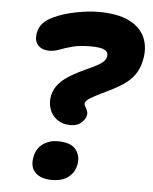

<svg xmlns="http://www.w3.org/2000/svg" viewBox="-53 -764 653 820"><g transform="rotate(5 274.0 -354.0)"><path d="M259.6 -228Q224.6 -228 201.3 -244.6Q178 -261.2 168.7 -288.5Q159.4 -315.8 165.2 -346.2Q169 -362.6 176.8 -377.2Q184.6 -391.8 199.9 -407Q215.2 -422.2 240.8 -437.7Q266.4 -453.2 304 -470.4Q339.8 -486 357.5 -496.9Q375.2 -507.8 381.6 -516.3Q388 -524.8 389.4 -533.8Q392.6 -551.4 376.5 -560.9Q360.4 -570.4 316 -570.4Q267.4 -570.4 236.5 -561.9Q205.6 -553.4 183.8 -544.9Q162 -536.4 140.2 -536.4Q110 -536.4 92.5 -554.8Q75 -573.2 81.8 -609.6Q86.4 -633.8 102.8 -650.7Q119.2 -667.6 143.4 -678.8Q184.2 -698.2 238.2 -709.1Q292.2 -720 337.2 -720Q419.2 -720 468.2 -695.6Q517.2 -671.2 535.9 -628.7Q554.6 -586.2 543.4 -531Q536 -494.8 518.2 -469.3Q500.4 -443.8 472.3 -424.7Q444.2 -405.6 405.8 -387.2Q367 -368.6 347.2 -357.7Q327.4 -346.8 319.9 -340Q312.4 -333.2 311 -326.6Q310.4 -321 313.2 -315.8Q316 -310.6 319.3 -304.7Q322.6 -298.8 325 -291.5Q327.4 -284.2 325.2 -274.8Q321.6 -258.2 304.6 -243.1Q287.6 -228 259.6 -228ZM200.6 12.4Q153 12.4 128.9 -11.3Q104.8 -35 113.2 -78.6Q120.6 -116 147.8 -135.3Q175 -154.6 211 -154.6Q268.8 -154.6 289.7 -126.2Q310.6 -97.8 303 -61.8Q296.8 -28.4 270.6 -8Q244.4 12.4 200.6 12.4Z"/></g></svg>

Font: Shantell Sans Light
Style: Italic
Weight: 300
Italic angle: -11°
Designer: Stephen Nixon, Anya Danilova, Shantell Martin
Foundry: Arrow Type
Version: Version 1.008;[ac192a2d6]